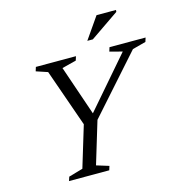

<svg xmlns="http://www.w3.org/2000/svg" viewBox="-124 -982 1028 1092"><g transform="rotate(-15 390.0 -435.5)"><path d="M633.5 -632.5 559.5 -652 567 -676H779.5L772 -652L693 -631L394 -294.5L319 -46.5L392 -24L384.5 0H147.5L155.5 -24L239 -48L312.5 -290.5L193.5 -629.5L126 -652L133.5 -676H369.5L362 -652L278 -630.5L385.5 -316.5L361 -317ZM454.5 -743.5 543 -871H657.5L656.5 -860L487 -743.5Z"/></g></svg>

Font: Newsreader 16pt 16pt
Style: Italic
Weight: 400
Italic angle: -17°
Version: Version 1.003